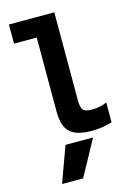

<svg xmlns="http://www.w3.org/2000/svg" viewBox="-145 -802 791 1144"><g transform="rotate(-15 250.0 -230.0)"><path d="M220 270H90L170 50H340ZM343 10Q250 10 210 -27.5Q170 -65 170 -153V-612H30V-730H310V-187Q310 -143 323.5 -127.5Q337 -112 377 -112Q403 -112 426.5 -117Q450 -122 470 -131V-9Q439 1 408 5.5Q377 10 343 10Z"/></g></svg>

Font: M PLUS 1 Code
Style: Bold
Weight: 700
Designer: Coji Morishita
Foundry: UNDERFOREST DESIGN
Version: Version 1.002